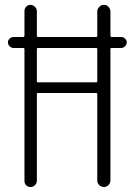

<svg xmlns="http://www.w3.org/2000/svg" viewBox="-20 -750 540 770"><path d="M366.2 -557.6H131.8Q127.9 -557.6 127.9 -552.7V-424.8Q127.9 -419.9 131.8 -419.9H366.2Q370.1 -419.9 370.1 -424.8V-552.7Q370.1 -557.6 366.2 -557.6ZM34.2 -557.6Q25.4 -557.6 18.6 -564.5Q11.7 -571.3 11.7 -580.1Q11.7 -588.9 18.6 -595.2Q25.4 -601.6 34.2 -601.6H73.2Q78.1 -601.6 78.1 -607.4V-705.1Q78.1 -715.8 85 -723.1Q91.8 -730.5 101.6 -730.5Q112.3 -730.5 120.1 -722.7Q127.9 -714.8 127.9 -705.1V-607.4Q127.9 -602.5 131.8 -601.6H366.2Q370.1 -601.6 370.1 -607.4V-704.1Q370.1 -713.9 377.9 -722.2Q385.7 -730.5 397 -730.5Q408.2 -730.5 415.5 -722.2Q422.9 -713.9 422.9 -704.1V-607.4Q422.9 -602.5 426.8 -601.6H465.8Q474.6 -601.6 481.4 -595.2Q488.3 -588.9 488.3 -580.1Q488.3 -571.3 481.4 -564.5Q474.6 -557.6 465.8 -557.6H426.8Q422.9 -557.6 422.9 -552.7V-26.4Q422.9 -16.6 415.5 -8.3Q408.2 0 397 0Q385.7 0 377.9 -7.8Q370.1 -15.6 370.1 -26.4V-372.1Q370.1 -377 366.2 -377H131.8Q127.9 -377 127.9 -372.1V-25.4Q127.9 -15.6 120.6 -7.8Q113.3 0 101.6 0Q91.8 0 85 -6.8Q78.1 -13.7 78.1 -25.4V-552.7Q78.1 -557.6 73.2 -557.6Z"/></svg>

Font: Rounded-L Mgen+ 1mn light
Style: Regular
Weight: 200
Designer: [Source Han Sans]
Ryoko NISHIZUKA  (kana & ideographs); Paul D. Hunt (Latin, Greek & Cyrillic); Wenlong ZHANG  (bopomofo
Version: Version 1.059.20150602